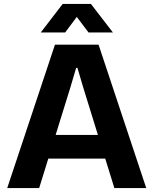

<svg xmlns="http://www.w3.org/2000/svg" viewBox="-20 -956 781 976"><path d="M16.7 0 259.4 -729H481L723.4 0H561.3L401.3 -517.1L373.7 -611H367L339.4 -517.1L179.1 0ZM214 -149.7 246.1 -270H494L526.1 -149.7ZM187.1 -790.9 298.7 -936.1H442.1L554 -790.9H430L370.4 -870L311.1 -790.9Z"/></svg>

Font: Mona Sans ExtraLight
Style: Regular
Weight: 200
Designer: Deni Anggara
Foundry: GitHub
Version: Version 2.000